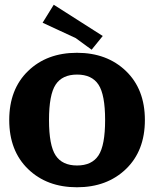

<svg xmlns="http://www.w3.org/2000/svg" viewBox="-20 -775 651 811"><path d="M512 -475Q592 -398 592 -268Q592 -138 512 -61Q432 16 305 16Q178 16 98.5 -61Q19 -138 19 -268Q19 -398 98.5 -475Q178 -552 305 -552Q432 -552 512 -475ZM215 -417.5Q187 -375 187 -268Q187 -161 215 -118.5Q243 -76 305.5 -76Q368 -76 396 -118.5Q424 -161 424 -268Q424 -375 396 -417.5Q368 -460 305.5 -460Q243 -460 215 -417.5ZM414 -623 367 -565 300 -614 160 -679 207 -755Z"/></svg>

Font: Andada SC
Style: Bold
Weight: 700
Designer: Carolina Giovagnoli
Foundry: Carolina Giovagnoli
Version: Version 1.003